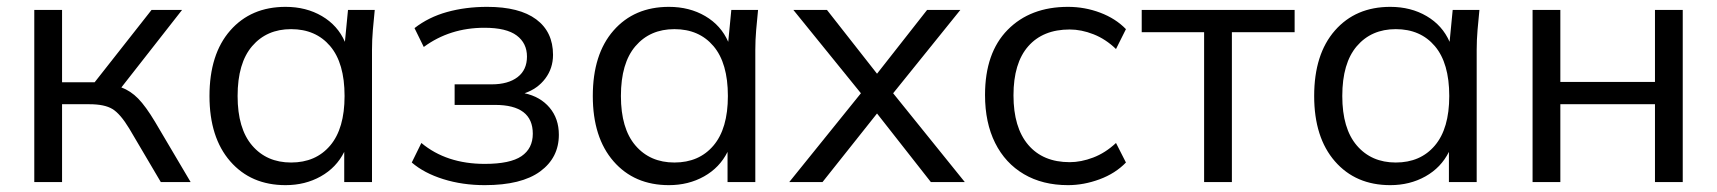

<svg xmlns="http://www.w3.org/2000/svg" viewBox="-20 -531 5008 560"><path d="M80 0V-502H161V-291H256L422 -502H511L334 -276Q361 -266 383 -243.5Q405 -221 432 -176L536 0H449L357 -156Q331 -199 308 -213Q285 -227 241 -227H161V0Z M813 9Q712 9 651.5 -60.5Q591 -130 591 -251Q591 -373 651.5 -442Q712 -511 813 -511Q873 -511 919 -484Q965 -457 986 -409L995 -502H1073Q1070 -473 1067.5 -443.5Q1065 -414 1065 -386V0H984V-88Q961 -42 915.5 -16.5Q870 9 813 9ZM829 -57Q901 -57 943 -106.5Q985 -156 985 -251Q985 -347 943 -396.5Q901 -446 829 -446Q758 -446 715.5 -396.5Q673 -347 673 -251Q673 -156 715.5 -106.5Q758 -57 829 -57Z M1394 9Q1329 9 1273 -8.5Q1217 -26 1181 -57L1209 -114Q1282 -53 1394 -53Q1468 -53 1501 -75.5Q1534 -98 1534 -141Q1534 -225 1424 -225H1306V-285H1414Q1462 -285 1489.5 -306Q1517 -327 1517 -366Q1517 -405 1487 -427.5Q1457 -450 1393 -450Q1292 -450 1216 -394L1189 -449Q1230 -481 1284 -496Q1338 -511 1401 -511Q1495 -511 1544 -474.5Q1593 -438 1593 -371Q1593 -332 1570.5 -302Q1548 -272 1510 -259Q1556 -249 1583 -217Q1610 -185 1610 -138Q1610 -71 1555.5 -31Q1501 9 1394 9Z M1931 9Q1830 9 1769.5 -60.5Q1709 -130 1709 -251Q1709 -373 1769.5 -442Q1830 -511 1931 -511Q1991 -511 2037 -484Q2083 -457 2104 -409L2113 -502H2191Q2188 -473 2185.5 -443.5Q2183 -414 2183 -386V0H2102V-88Q2079 -42 2033.5 -16.5Q1988 9 1931 9ZM1947 -57Q2019 -57 2061 -106.5Q2103 -156 2103 -251Q2103 -347 2061 -396.5Q2019 -446 1947 -446Q1876 -446 1833.5 -396.5Q1791 -347 1791 -251Q1791 -156 1833.5 -106.5Q1876 -57 1947 -57Z M2282 0 2491 -259 2294 -502H2392L2538 -316L2684 -502H2781L2585 -259L2794 0H2695L2538 -200L2379 0Z M3095 9Q3021 9 2966.5 -23Q2912 -55 2882.5 -114Q2853 -173 2853 -254Q2853 -377 2919 -444Q2985 -511 3095 -511Q3144 -511 3189 -494Q3234 -477 3264 -446L3235 -388Q3205 -417 3169.5 -431Q3134 -445 3100 -445Q3022 -445 2979 -396Q2936 -347 2936 -253Q2936 -159 2979 -108.5Q3022 -58 3100 -58Q3133 -58 3168.5 -71.5Q3204 -85 3235 -114L3264 -57Q3233 -25 3187 -8Q3141 9 3095 9Z M3492 0V-437H3310V-502H3756V-437H3573V0Z M4035 9Q3934 9 3873.5 -60.5Q3813 -130 3813 -251Q3813 -373 3873.5 -442Q3934 -511 4035 -511Q4095 -511 4141 -484Q4187 -457 4208 -409L4217 -502H4295Q4292 -473 4289.5 -443.5Q4287 -414 4287 -386V0H4206V-88Q4183 -42 4137.5 -16.5Q4092 9 4035 9ZM4051 -57Q4123 -57 4165 -106.5Q4207 -156 4207 -251Q4207 -347 4165 -396.5Q4123 -446 4051 -446Q3980 -446 3937.5 -396.5Q3895 -347 3895 -251Q3895 -156 3937.5 -106.5Q3980 -57 4051 -57Z M4450 0V-502H4531V-292H4807V-502H4888V0H4807V-227H4531V0Z"/></svg>

Font: Mulish
Style: Regular
Weight: 400
Designer: Vernon Adams
Foundry: Vernon Adams
Version: Version 3.603; ttfautohint (v1.8.3)